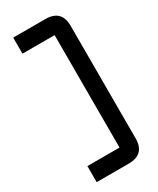

<svg xmlns="http://www.w3.org/2000/svg" viewBox="-221 -847 833 1011"><g transform="rotate(-30 195.5 -341.5)"><path d="M341.8 -683.6V0Q341.8 97.7 244.1 97.7H48.8V0H244.1V-683.6H48.8V-781.2H244.1Q341.8 -781.2 341.8 -683.6Z"/></g></svg>

Font: BabelStone Runic Dotted
Style: Regular
Weight: 400
Designer: Andrew West
Foundry: BabelStone
Version: Version 3.003 March 14, 2022